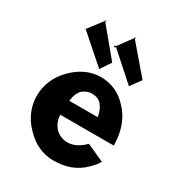

<svg xmlns="http://www.w3.org/2000/svg" viewBox="-199 -962 1032 1113"><g transform="rotate(30 317.5 -405.5)"><path d="M386 -832C385 -827 376 -826 376 -832L386 -833ZM102 -724C102 -725 101 -734 102 -734L103 -724ZM189 -832C188 -827 179 -826 179 -832L189 -833ZM259 -397V-401H263C279 -416 301 -426 328 -426C352 -426 373 -418 390 -401L391 -399C404 -382 415 -362 420 -336L422 -324H232L234 -336C237 -357 244 -379 259 -397ZM257 -147C241 -166 230 -190 228 -218L226 -228H584L585 -230C585 -325 553 -402 504 -453L497 -460C451 -509 392 -535 323 -535C252 -535 189 -503 139 -452L131 -444C84 -395 54 -329 54 -256C54 -184 84 -118 131 -69L138 -62C187 -10 251 22 323 22C404 22 472 0 528 -57L536 -65C549 -78 561 -93 573 -112L455 -165C384 -91 304 -98 259 -145ZM308 -734H300V-724H309V-731L489 -570L540 -640L378 -829ZM106 -732 290 -570 337 -640 180 -829Z"/></g></svg>

Font: Hussar Woodtype
Style: SeBd
Weight: 900
Foundry: Cannot Into Space Fonts
Version: Version 1.07